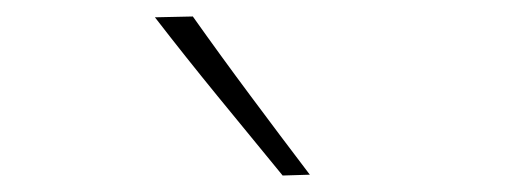

<svg xmlns="http://www.w3.org/2000/svg" viewBox="-20 -799 640 233"><path d="M323 -586Q283.5 -634 244.5 -681.8Q205.5 -729.5 168 -778L214 -779Q248 -731 283.8 -683Q319.5 -635 356 -587Z"/></svg>

Font: Commissioner Flair Thin
Style: Regular
Weight: 100
Designer: Kostas Bartsokas
Foundry: Kostas Bartsokas
Version: Version 1.000; ttfautohint (v1.8.3)